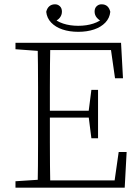

<svg xmlns="http://www.w3.org/2000/svg" viewBox="-20 -873 653 893"><path d="M52 0V-30L174 -38H183V0ZM155 0Q156 -51 156.5 -102Q157 -153 157 -205Q157 -257 157 -309V-365Q157 -417 157 -468.5Q157 -520 156.5 -571.5Q156 -623 155 -674H214Q213 -623 212.5 -571.5Q212 -520 212 -466Q212 -412 212 -355V-329Q212 -267 212 -211.5Q212 -156 212.5 -103.5Q213 -51 214 0ZM184 0V-34H534L510 -12L532 -166H569L560 0ZM184 -326V-358H412V-326ZM405 -230 392 -333V-353L405 -455H436V-230ZM52 -644V-674H183V-635H174ZM515 -509 493 -663 519 -640H184V-674H543L552 -509ZM344 -725Q303 -725 270.5 -736Q238 -747 218 -768Q198 -789 195 -818Q199 -835 209.5 -844Q220 -853 236 -853Q249 -853 258.5 -844Q268 -835 268 -819Q268 -803 258 -790.5Q248 -778 229 -771L224 -793Q242 -774 273.5 -763.5Q305 -753 344 -753Q383 -753 414.5 -763.5Q446 -774 464 -793L459 -771Q441 -778 430.5 -790.5Q420 -803 420 -819Q420 -835 429.5 -844Q439 -853 452 -853Q469 -853 479 -844Q489 -835 493 -818Q490 -789 470 -768Q450 -747 417.5 -736Q385 -725 344 -725Z"/></svg>

Font: Source Serif 4 18pt Light
Style: Regular
Weight: 300
Designer: Frank Grießhammer
Foundry: Adobe Systems Incorporated
Version: Version 4.004;hotconv 1.0.116;makeotfexe 2.5.65601